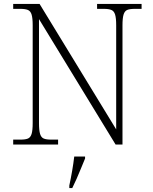

<svg xmlns="http://www.w3.org/2000/svg" viewBox="-20 -734 778 975"><path d="M47 0V-25H84Q109 -25 122 -30.5Q135 -36 140.5 -54Q146 -72 146 -109V-606Q146 -642 140.5 -660Q135 -678 121.5 -683.5Q108 -689 84 -689H47V-714H181L570 -77V-606Q570 -642 564.5 -660Q559 -678 545.5 -683.5Q532 -689 508 -689H473V-714H699V-689H664Q639 -689 626 -683.5Q613 -678 607.5 -660Q602 -642 602 -605V0H567L178 -637V-109Q178 -72 183.5 -54Q189 -36 202 -30.5Q215 -25 240 -25H275V0ZM332 208Q340 171 346.5 133Q353 95 357 61H412V71Q403 92 392 119.5Q381 147 369 174Q357 201 347 221H332Z"/></svg>

Font: Noto Serif Malayalam ExtraLight
Style: Regular
Weight: 200
Designer: Indian type Foundry, Jelle Bosma, Monotype Design Team
Foundry: Monotype Imaging Inc.
Version: Version 2.104; ttfautohint (v1.8.4.7-5d5b)